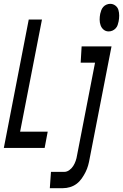

<svg xmlns="http://www.w3.org/2000/svg" viewBox="-43 -772 642 1002"><path d="M-23 0 107 -670H176L62 -85H206L190 0ZM524 -608Q509 -608 498 -617Q487 -626 482 -640Q477 -654 477 -669.5Q477 -685 480 -700Q482 -709 485.5 -718.5Q489 -728 496 -736Q503 -744 513 -748Q523 -752 532 -752Q547 -752 559 -743Q571 -734 575 -720Q579 -706 579 -690.5Q579 -675 576 -660Q574 -651 571 -641.5Q568 -632 560.5 -624Q553 -616 543.5 -612Q534 -608 524 -608ZM217 210 223 125H292Q306 125 318.5 116Q331 107 339 94.5Q347 82 352 67.5Q357 53 359 39L453 -445H378L383 -530H539L425 55Q422 73 417 91Q412 109 403.5 126Q395 143 383.5 159.5Q372 176 356.5 187.5Q341 199 322.5 204.5Q304 210 286 210Z"/></svg>

Font: Lode Dark Term
Style: Bold Italic
Weight: 700
Italic angle: -11°
Monospace: yes
Designer: Belleve Invis
Foundry: Belleve Invis
Version: Version 29.2.0